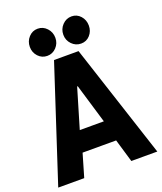

<svg xmlns="http://www.w3.org/2000/svg" viewBox="-165 -1034 962 1139"><g transform="rotate(-20 315.5 -464.0)"><path d="M2.9 0 238.3 -719.7H393.1L628.4 0H464.4L409.7 -185.1L400.9 -246.1L317.4 -525.4H313.5L230.5 -246.1L221.2 -185.1L167 0ZM149.4 -145.5V-276.9H481.4V-145.5ZM423.8 -756.3Q389.6 -756.3 365.5 -781.2Q341.3 -806.2 341.3 -841.3Q341.3 -877 365.5 -902.3Q389.6 -927.7 423.8 -927.7Q457 -927.7 479.7 -902.6Q502.4 -877.4 502.4 -841.3Q502.4 -806.2 480 -781.2Q457.5 -756.3 423.8 -756.3ZM210 -756.3Q176.3 -756.3 153.1 -781.2Q129.9 -806.2 129.9 -841.3Q129.9 -877 153.1 -902.3Q176.3 -927.7 210 -927.7Q243.7 -927.7 267.3 -902.3Q291 -877 291 -841.3Q291 -806.2 267.3 -781.2Q243.7 -756.3 210 -756.3Z"/></g></svg>

Font: Reddit Sans Condensed ExtraBold
Style: Regular
Weight: 800
Designer: Stephen Hutchings
Foundry: Reddit
Version: Version 1.014